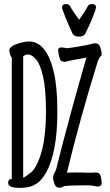

<svg xmlns="http://www.w3.org/2000/svg" viewBox="-20 -916 540 944"><path d="M272 7Q255 7 248 -11Q241 -29 241 -43Q241 -54 248 -66Q254 -77 256 -84Q326 -362 405 -633Q315 -617 300 -612Q280 -612 275.5 -624Q271 -636 268.5 -649.5Q266 -663 266 -671Q266 -683 284 -683L310 -679Q317 -679 367.5 -687.5Q418 -696 428.5 -699.5Q439 -703 449 -703Q467 -703 473.5 -682.5Q480 -662 480 -650Q480 -644 477 -641Q467 -633 460 -612Q376 -343 309 -67Q316 -68 362 -68Q399 -68 416 -67Q445 -67 452 -68Q471 -68 475.5 -48.5Q480 -29 480 -15Q480 1 458 1Q433 -4 415 -5Q324 -5 295 -1Q284 7 272 7ZM367 -736Q347 -736 337 -750Q320 -786 302.5 -829Q285 -872 285 -880Q285 -896 305 -896Q319 -896 324 -886Q336 -865 351.5 -843.5Q367 -822 369 -819Q371 -822 386 -843.5Q401 -865 412 -886Q417 -896 433 -896Q452 -896 452 -880Q452 -877 447 -861Q429 -811 406 -765L400 -752Q393 -736 367 -736ZM83 8Q52 8 38 3Q24 -2 22 -8.5Q20 -15 20 -16Q20 -36 38 -36V-632Q33 -637 29.5 -648.5Q26 -660 26 -669Q26 -692 87 -707Q104 -712 123 -712Q166 -712 196.5 -674Q227 -636 244.5 -562Q262 -488 262 -367Q262 -261 247 -186.5Q232 -112 208 -70Q184 -28 160.5 -13.5Q137 1 119 4Q101 7 83 8ZM94 -42Q98 -42 128 -65Q146 -76 163 -112Q206 -200 206 -368Q206 -476 192 -538.5Q178 -601 157 -624.5Q136 -648 118 -648Q104 -648 94 -639Z"/></svg>

Font: Moon Stars Kai HW
Style: Regular
Weight: 400
Designer: GuiWonder
Version: Version 1.101